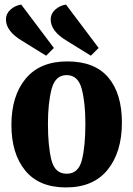

<svg xmlns="http://www.w3.org/2000/svg" viewBox="-20 -799 583 841"><path d="M514 -262Q514 -133 451.5 -55.5Q389 22 269 22Q151 22 90.5 -52Q30 -126 30 -252Q30 -379 92.5 -454.5Q155 -530 275 -530Q395 -530 454.5 -459.5Q514 -389 514 -262ZM354 -257Q354 -349 338 -409.5Q322 -470 272 -470Q222 -470 206 -409Q190 -348 190 -257Q190 -160 205 -99Q220 -38 272 -38Q324 -38 339 -99Q354 -160 354 -257ZM182 -555 77 -620Q6 -662 6 -714Q6 -739 26 -757Q46 -775 73 -779L216 -589ZM378 -555 273 -620Q202 -662 202 -714Q202 -739 222 -757Q242 -775 269 -779L412 -589Z"/></svg>

Font: Sansita
Style: Bold
Weight: 700
Designer: Pablo Cosgaya
Foundry: Omnibus-Type
Version: Version 1.006